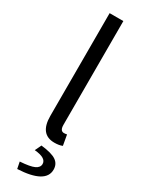

<svg xmlns="http://www.w3.org/2000/svg" viewBox="-245 -740 744 994"><g transform="rotate(30 127.5 -243.0)"><path d="M169 12Q82 12 82 -98V-712H164V-92Q164 -56 187 -56Q196 -56 205 -58L216 4Q198 12 169 12ZM71 226 63 186Q124 182 148 170.5Q172 159 172 138Q172 102 101 96L119 58Q183 65 209.5 83Q236 101 236 135Q236 218 71 226Z"/></g></svg>

Font: Toshiba Sans
Style: Regular
Weight: 400
Designer: Paul D. Hunt
Foundry: Toshiba Corporation
Version: Version 2.020;PS 2.0;hotconv 1.0.86;makeotf.lib2.5.63406